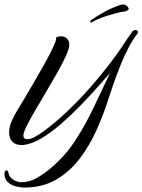

<svg xmlns="http://www.w3.org/2000/svg" viewBox="-31 -651 639 862"><path d="M79 191Q60 191 39 185.5Q18 180 3.5 166Q-11 152 -11 129Q-11 125 -9 119.5Q-7 114 -2 114Q3 114 4.5 118Q6 122 7 125Q8 128 8.5 130.5Q9 133 10 136Q16 149 33 158Q50 167 63 167Q102 167 136 147Q170 127 198 103Q263 48 308.5 -22.5Q354 -93 390.5 -170.5Q427 -248 463 -323Q438 -295 403 -255.5Q368 -216 326.5 -173.5Q285 -131 241 -93Q197 -55 154 -29.5Q111 -4 73 0H65Q39 0 24.5 -15Q10 -30 10 -55Q10 -81 20.5 -105.5Q31 -130 44 -151Q53 -166 73.5 -200Q94 -234 119 -277Q144 -320 167.5 -362Q191 -404 206 -435.5Q221 -467 221 -477Q221 -480 220 -482Q231 -488 243 -488Q260 -488 270 -477.5Q280 -467 280 -450Q280 -433 265 -400Q250 -367 226.5 -325.5Q203 -284 177 -240Q151 -196 127.5 -156Q104 -116 89 -86Q74 -56 74 -43Q74 -26 92 -26Q106 -26 125.5 -36.5Q145 -47 165.5 -62Q186 -77 204.5 -92.5Q223 -108 234 -117Q305 -180 368.5 -252Q432 -324 488 -400Q507 -426 524.5 -453Q542 -480 561 -506Q566 -516 577 -516Q581 -516 584.5 -514Q588 -512 588 -507Q588 -501 583 -496Q563 -470 544 -433Q525 -396 508.5 -354.5Q492 -313 478 -273Q464 -233 454 -201Q433 -135 402 -66Q371 3 326.5 61.5Q282 120 221 155.5Q160 191 79 191ZM377 -549Q374 -549 374.5 -554Q375 -559 377 -560Q396 -574 434 -595.5Q472 -617 513 -630L523 -631Q533 -630 540 -623Q547 -616 547 -611Q546 -608 542 -604.5Q538 -601 527 -599Q509 -597 481 -589.5Q453 -582 425 -571.5Q397 -561 379 -550Q378 -550 378 -549.5Q378 -549 377 -549Z"/></svg>

Font: Caramel
Style: Regular
Weight: 400
Designer: Robert E. Leuschke
Foundry: Robert E. Leuschke
Version: Version 1.010